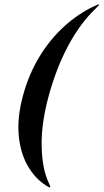

<svg xmlns="http://www.w3.org/2000/svg" viewBox="-20 -743 472 875"><path d="M85.5 -310Q111.5 -405 159.2 -483.8Q207 -562.5 271 -621.2Q335 -680 409.5 -715Q431 -725 432 -723Q432.5 -722 429.8 -718.5Q427 -715 416 -704Q346.5 -638 292.2 -537.2Q238 -436.5 203 -310Q167.5 -181 169.8 -76.5Q172 28 203 92Q208 103 208.8 106.5Q209.5 110 208.5 111Q206.5 113 190.5 103Q137.5 69 104.5 9.5Q71.5 -50 65 -131Q58.5 -212 85.5 -310Z"/></svg>

Font: Fraunces 144pt
Style: Bold Italic
Weight: 700
Italic angle: -16°
Version: Version 1.000;[b76b70a41]